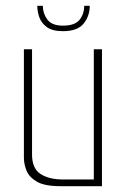

<svg xmlns="http://www.w3.org/2000/svg" viewBox="-20 -639 437 659"><path d="M187 0Q133 0 106.5 -15.5Q80 -31 71 -53.5Q62 -76 62 -98V-470H90V-108Q90 -61 119 -42Q148 -23 196 -23H302V-470H330V0ZM196 -532Q159 -532 140 -546.5Q121 -561 114.5 -581Q108 -601 108 -619H127Q127 -593 142.5 -572Q158 -551 196 -551Q237 -551 253 -571Q269 -591 269 -619H288Q288 -584 267 -558Q246 -532 196 -532Z"/></svg>

Font: Smooch Sans ExtraLight
Style: Regular
Weight: 200
Designer: Robert E. Leuschke
Foundry: Robert E. Leuschke
Version: Version 1.010; ttfautohint (v1.8.3)